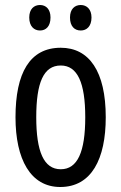

<svg xmlns="http://www.w3.org/2000/svg" viewBox="-20 -738 485 768"><path d="M97 -668C97 -633 116 -616 140 -616C164 -616 182 -633 182 -668C182 -701 164 -718 140 -718C116 -718 97 -702 97 -668ZM260 -668C260 -633 278 -616 303 -616C327 -616 346 -633 346 -668C346 -701 327 -718 303 -718C279 -718 260 -702 260 -668ZM403 -269C403 -452 337 -547 223 -547C99 -547 42 -446 42 -269C42 -101 102 10 221 10C346 10 403 -102 403 -269ZM125 -269C125 -407 154 -476 223 -476C290 -476 321 -407 321 -269C321 -130 290 -61 223 -61C155 -61 125 -132 125 -269Z"/></svg>

Font: Noto Sans Lao Looped ExtraCondensed
Style: Regular
Weight: 400
Width: 2
Designer: Mark Frömberg, Ben Mitchell
Foundry: The Fontpad Ltd
Version: Version 1.003